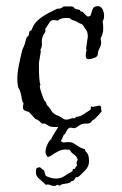

<svg xmlns="http://www.w3.org/2000/svg" viewBox="-20 -490 402 633"><path d="M210 3.9 195.3 2.9Q175.8 2.9 148.4 23.4Q142.6 27.3 137.7 27.3H136.7Q129.9 17.6 129.9 11.7Q129.9 0 136.7 -14.6Q143.6 -29.3 149.4 -31.2V-33.2Q155.3 -44.9 159.7 -51.3Q164.1 -57.6 167.5 -64Q170.9 -70.3 171.9 -71.3H158.2Q144.5 -71.3 135.7 -78.1Q127 -85 119.1 -82Q113.3 -86.9 108.9 -91.3Q104.5 -95.7 96.7 -97.7L75.2 -121.1Q73.2 -122.1 69.8 -122.6Q66.4 -123 61 -126Q55.7 -128.9 55.7 -136.2Q55.7 -143.6 57.6 -148.4Q51.8 -159.2 50.8 -170.9Q47.9 -189.5 41 -200.2Q37.1 -209 37.1 -234.4Q37.1 -259.8 53.7 -326.2Q55.7 -331.1 58.1 -335.9Q60.5 -340.8 62 -345.7Q63.5 -350.6 64.9 -357.4Q66.4 -364.3 69.3 -369.1L73.2 -370.1Q75.2 -375 75.7 -379.4Q76.2 -383.8 78.1 -387.7L83 -389.6L89.8 -404.3Q103.5 -430.7 156.2 -455.1Q164.1 -459 166.5 -460.4Q168.9 -461.9 172.4 -461.4Q175.8 -460.9 180.7 -462.9Q185.5 -464.8 186.5 -466.8Q187.5 -468.8 194.3 -468.8Q205.1 -468.8 213.4 -468.8Q221.7 -468.8 223.6 -465.3Q225.6 -461.9 229.5 -460.4Q233.4 -459 236.3 -459Q239.3 -459 243.2 -457L245.1 -453.1Q249 -451.2 250.5 -451.7Q252 -452.1 259.3 -443.8Q266.6 -435.5 270.5 -435.5Q274.4 -435.5 278.3 -438.5Q281.2 -445.3 282.7 -452.1Q284.2 -459 289.1 -465.8Q294.9 -469.7 303.7 -469.7Q312.5 -469.7 317.9 -459.5Q323.2 -449.2 323.2 -438Q323.2 -426.8 318.4 -419.9Q320.3 -410.2 320.3 -394.5Q320.3 -378.9 311.5 -363.3Q313.5 -355.5 313.5 -348.6Q313.5 -341.8 309.6 -334Q302.7 -321.3 302.7 -312.5Q302.7 -303.7 291.5 -299.3Q280.3 -294.9 271.5 -294.9Q262.7 -294.9 262.7 -306.6Q262.7 -318.4 265.6 -324.2L263.7 -329.1L269.5 -369.1Q269.5 -384.8 263.2 -392.6Q256.8 -400.4 255.9 -403.3Q252 -410.2 246.6 -411.6Q241.2 -413.1 235.4 -417Q229.5 -420.9 223.6 -422.4Q217.8 -423.8 214.4 -426.3Q210.9 -428.7 210.9 -429.7Q210.9 -430.7 195.8 -430.7Q180.7 -430.7 169.9 -421.9Q164.1 -423.8 155.8 -423.8Q147.5 -423.8 141.6 -413.6Q135.7 -403.3 128.9 -394.5Q129.9 -393.6 129.9 -389.2Q129.9 -384.8 126.5 -380.4Q123 -376 120.1 -367.7Q117.2 -359.4 118.2 -347.7Q119.1 -335.9 113.3 -326.2Q114.3 -324.2 114.3 -318.4L108.4 -283.2V-273.4Q108.4 -220.7 113.3 -210.9Q113.3 -209 112.3 -209Q111.3 -209 111.3 -204.1Q111.3 -199.2 117.2 -182.1Q123 -165 125.5 -160.6Q127.9 -156.2 128.9 -155.8Q129.9 -155.3 131.3 -153.3Q132.8 -151.4 132.8 -148.9Q132.8 -146.5 134.8 -144Q136.7 -141.6 141.6 -136.2Q146.5 -130.9 148.4 -126.5Q150.4 -122.1 155.8 -117.2Q161.1 -112.3 168 -109.9Q174.8 -107.4 180.2 -104Q185.5 -100.6 189 -98.1Q192.4 -95.7 199.2 -95.7Q206.1 -95.7 212.4 -98.6Q218.8 -101.6 226.6 -99.6Q230.5 -105.5 235.4 -105.5Q240.2 -105.5 247.1 -108.4Q253.9 -111.3 258.3 -115.2Q262.7 -119.1 267.6 -121.1Q279.3 -127.9 279.3 -130.9V-135.7Q279.3 -138.7 280.3 -139.6Q284.2 -137.7 286.1 -137.7L305.7 -141.6H309.6Q313.5 -138.7 313.5 -135.7V-128.9L315.4 -124Q315.4 -122.1 303.2 -108.9Q291 -95.7 286.6 -93.8Q282.2 -91.8 281.2 -88.9Q280.3 -85.9 275.4 -84Q270.5 -82 264.2 -82.5Q257.8 -83 251 -81.1Q244.1 -79.1 236.8 -73.2Q229.5 -67.4 223.6 -67.4L212.9 -69.3Q203.1 -69.3 194.3 -47.9L190.4 -45.9Q185.5 -33.2 180.7 -25.4Q185.5 -19.5 191.4 -20.5Q197.3 -21.5 208 -21.5Q218.8 -21.5 231.9 -11.7Q245.1 -2 259.8 2Q261.7 9.8 264.2 11.2Q266.6 12.7 270 19.5Q273.4 26.4 273.4 42.5Q273.4 58.6 261.2 71.3Q249 84 242.7 89.4Q236.3 94.7 235.4 94.2Q234.4 93.8 231.9 93.8Q229.5 93.8 226.1 100.6Q222.7 107.4 214.8 107.4L213.9 108.4L211.9 111.3Q203.1 115.2 194.8 115.7Q186.5 116.2 182.1 118.7Q177.7 121.1 177.7 121.6Q177.7 122.1 176.8 122.1L168.9 119.1Q166 119.1 165.5 121.1Q165 123 158.2 123Q151.4 123 145.5 120.1Q139.6 117.2 130.9 119.1Q121.1 109.4 109.9 100.1Q98.6 90.8 98.6 80.1Q98.6 69.3 99.6 65.4Q101.6 64.5 104 63Q106.4 61.5 109.9 61.5Q113.3 61.5 116.7 65.4Q120.1 69.3 125 71.3Q128.9 82 130.9 89.8Q148.4 98.6 164.6 98.6Q180.7 98.6 191.9 90.8Q203.1 83 217.8 75.2Q218.8 74.2 219.2 71.8Q219.7 69.3 220.7 67.4Q222.7 66.4 224.1 66.9Q225.6 67.4 227.1 65.9Q228.5 64.5 229.5 61Q230.5 57.6 234.4 55.7Q232.4 49.8 232.4 46.4Q232.4 43 236.3 37.1Q233.4 25.4 224.1 19.5Q214.8 13.7 210 3.9Z"/></svg>

Font: Mountains of Christmas
Style: Regular
Weight: 400
Designer: Crystal Kluge
Foundry: Font Diner, Inc DBA Tart Workshop
Version: Version 1.002